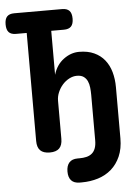

<svg xmlns="http://www.w3.org/2000/svg" viewBox="-60 -776 720 1002"><g transform="rotate(-5 300.0 -275.0)"><path d="M52.6 -622Q27.3 -622 15.1 -634.9Q3 -647.9 3 -676Q3 -704.1 15.1 -717Q27.3 -730 52.6 -730H304.1Q329.4 -730 341.7 -717Q354 -704.1 354 -676Q354 -647.9 341.7 -634.9Q329.4 -622 304.1 -622ZM240.9 -56Q240.9 -22.5 224.7 -6.3Q208.4 10 174.9 10Q141.4 10 125.1 -6.3Q108.9 -22.5 108.9 -56V-730H237.4V-391.8Q252.8 -443.3 291.1 -471.6Q329.3 -500 372.4 -500Q418 -500 451.1 -484.7Q484.2 -469.5 505.7 -442.7Q527.2 -416 537.7 -379.2Q548.1 -342.5 548.1 -299.5V-56Q548.1 -22.5 531.9 -6.3Q515.6 10 482.1 10Q448.6 10 432.3 -6.3Q416.1 -22.5 416.1 -56V-270.7Q416.1 -290.4 414 -309.3Q412 -328.3 405.2 -343.1Q398.4 -358 385.4 -367.2Q372.5 -376.5 349.7 -376.5Q329.5 -376.5 309.7 -366.1Q289.8 -355.7 274.6 -338.5Q259.4 -321.3 250.2 -299.6Q240.9 -277.9 240.9 -255.3ZM257.7 117.3Q257.7 86.8 272.4 70.2Q287.1 53.6 316.9 53.6H327Q346.1 53.6 362.4 49.8Q378.7 46.1 390.8 36.4Q403 26.7 409.5 9.7Q416.1 -7.2 416.1 -33.2V-100.3H548.1V-31.8Q548.1 22.6 530.5 62.6Q512.9 102.6 483.1 128.6Q453.3 154.7 413 167.4Q372.7 180 327 180H316.9Q287.1 180 272.4 163.9Q257.7 147.8 257.7 117.3Z"/></g></svg>

Font: Maple Mono
Style: Regular
Weight: 400
Monospace: yes
Designer: subframe7536
Version: Version 7.300